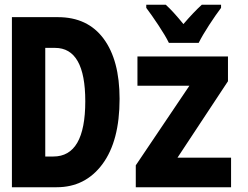

<svg xmlns="http://www.w3.org/2000/svg" viewBox="-20 -786 1040 806"><path d="M30 0H218Q338 0 410 -97Q482 -194 482 -371Q482 -533 415 -623.5Q348 -714 223 -714H30ZM170 -129V-585H211Q338 -585 338 -361Q338 -129 204 -129ZM550 0V-92L775 -426H557V-549H937V-445L725 -124H950V0ZM689 -606H814Q830 -638 858 -681Q886 -724 908 -753V-766H827Q792 -734 750 -685Q706 -739 676 -766H594V-753Q616 -724 645.5 -679.5Q675 -635 689 -606Z"/></svg>

Font: Noto Sans Mono Condensed Extra
Style: Regular
Weight: 800
Width: 3
Designer: Monotype Design Team
Foundry: Monotype Imaging Inc.
Version: Version 1.900